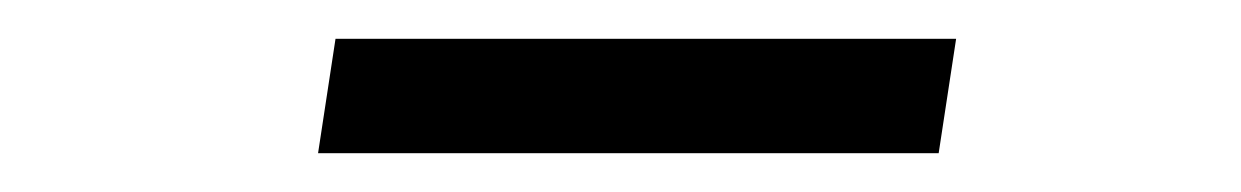

<svg xmlns="http://www.w3.org/2000/svg" viewBox="-20 -380 640 99"><path d="M144 -301H464L473 -360H153Z"/></svg>

Font: JetBrains Mono ExtraLight
Style: Italic
Weight: 240
Italic angle: -9°
Monospace: yes
Designer: Philipp Nurullin, Konstantin Bulenkov
Foundry: JetBrains
Version: Version 2.305